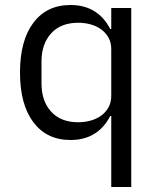

<svg xmlns="http://www.w3.org/2000/svg" viewBox="-20 -548 640 768"><path d="M425 -84H421Q371 12 262 12Q167 12 113.5 -59Q60 -130 60 -258Q60 -386 113.5 -457Q167 -528 262 -528Q371 -528 421 -432H425V-516H505V200H425ZM425 -165V-351Q425 -377 414.5 -396.5Q404 -416 386 -429.5Q368 -443 344 -450Q320 -457 293 -457Q223 -457 184.5 -414.5Q146 -372 146 -302V-214Q146 -144 184.5 -101.5Q223 -59 293 -59Q320 -59 344 -66Q368 -73 386 -86.5Q404 -100 414.5 -119.5Q425 -139 425 -165Z"/></svg>

Font: IBM Plaex Mono
Style: Regular
Weight: 400
Designer: Mike Abbink, Paul van der Laan, Pieter van Rosmalen
Foundry: Bold Monday
Version: Version 2.003